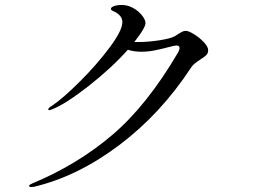

<svg xmlns="http://www.w3.org/2000/svg" viewBox="-20 -756 1040 772"><path d="M817 -554Q817 -542 809.5 -534.5Q802 -527 786 -517Q772 -508 763.5 -501Q755 -494 748 -484Q627 -299 460 -173Q293 -47 117 -5Q112 -4 106 -4Q97 -4 97 -9Q97 -13 111 -19Q291 -94 431 -213Q571 -332 696 -545Q702 -556 702 -563Q702 -573 690 -573Q685 -573 676 -571Q626 -558 600 -553Q574 -548 548 -548Q518 -548 494 -556Q428 -482 336 -410Q244 -338 191 -317Q181 -313 178 -313Q174 -313 174 -316Q174 -319 177.5 -322.5Q181 -326 188 -330Q234 -361 302.5 -429.5Q371 -498 421.5 -566Q472 -634 472 -667Q472 -695 436 -711Q426 -715 426 -720Q426 -726 435 -730Q448 -736 469 -736Q494 -736 516 -723.5Q538 -711 551.5 -693.5Q565 -676 565 -663Q565 -654 555 -637Q545 -619 520 -587H535Q576 -587 621 -594Q666 -601 682 -610Q690 -615 699.5 -621Q709 -627 715 -629.5Q721 -632 727 -632Q738 -632 760 -618.5Q782 -605 799.5 -586.5Q817 -568 817 -554Z"/></svg>

Font: Shippori Mincho
Style: Regular
Weight: 400
Designer: FONTDASU
Foundry: FONTDASU / Google Inc. / but / Adobe
Version: Version 3.110; ttfautohint (v1.8.3)